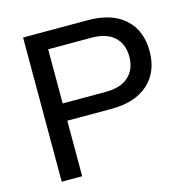

<svg xmlns="http://www.w3.org/2000/svg" viewBox="-101 -771 847 868"><g transform="rotate(-15 322.5 -337.5)"><path d="M82.5 0V-675H385Q497.5 -675 558.3 -619.6Q619.2 -564.2 619.2 -467.5Q619.2 -371.7 557.9 -315.8Q496.7 -260 385 -260H178.3V0ZM178.3 -340.8H380Q450.8 -340.8 487.5 -375Q524.2 -409.2 524.2 -467.5Q524.2 -526.7 487.5 -560.4Q450.8 -594.2 380 -594.2H178.3Z"/></g></svg>

Font: Funnel Display
Style: Regular
Weight: 400
Designer: NORD ID, Kristian Moeller
Foundry: Dicotype
Version: Version 1.000